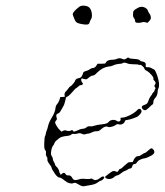

<svg xmlns="http://www.w3.org/2000/svg" viewBox="-20 -647 587 681"><path d="M517 -121Q519 -121 522.5 -118Q526 -115 527 -111Q530 -103 518 -96Q498 -85 490 -85Q488 -85 479 -81.5Q470 -78 466 -71.5Q462 -65 457 -65Q452 -65 450 -60Q448 -49 440 -49Q437 -49 433.5 -46Q430 -43 423.5 -41Q417 -39 409.5 -32.5Q402 -26 396 -25Q390 -24 386 -20Q380 -14 371 -12.5Q362 -11 356 -15Q350 -19 356 -23Q360 -26 367 -31.5Q374 -37 379 -39.5Q384 -42 390 -39Q395 -37 396.5 -37.5Q398 -38 401 -43Q403 -48 406.5 -48Q410 -48 422 -60Q432 -69 434.5 -70.5Q437 -72 443 -72Q447 -72 448.5 -72Q450 -72 451 -73Q452 -74 453 -77Q455 -83 459.5 -88Q464 -93 468 -93Q473 -93 477 -95Q492 -105 494.5 -105Q497 -105 505.5 -113Q514 -121 517 -121ZM429 -440Q435 -445 438 -441Q440 -439 456.5 -438Q473 -437 476 -433Q479 -429 483.5 -429Q488 -429 493 -426Q498 -423 497 -416Q496 -409 498 -409Q500 -409 506.5 -408.5Q513 -408 516 -406Q519 -404 525 -401Q527 -400 528 -399.5Q529 -399 530.5 -396Q532 -393 533.5 -389.5Q535 -386 538 -378Q548 -347 542 -334Q539 -329 539 -321Q539 -309 530 -299Q524 -292 524 -285Q524 -278 521 -276.5Q518 -275 508.5 -265.5Q499 -256 494 -256Q490 -256 486.5 -259.5Q483 -263 483 -266Q483 -270 485 -271.5Q487 -273 495 -276Q503 -279 505 -286Q509 -299 516 -308Q520 -312 520 -314Q520 -316 524 -319.5Q528 -323 528 -325.5Q528 -328 530.5 -331.5Q533 -335 530 -337Q525 -342 531 -349Q534 -354 528 -360Q523 -365 524 -367Q526 -371 517.5 -381Q509 -391 502 -395Q494 -398 492 -404Q490 -409 484.5 -413.5Q479 -418 475.5 -417Q472 -416 471 -417.5Q470 -419 454.5 -419Q439 -419 432 -422Q421 -427 415 -423Q412 -421 408 -421Q391 -420 379 -414Q376 -412 365 -411Q343 -408 324 -389Q315 -379 309.5 -379Q304 -379 298 -374Q290 -367 287 -366Q284 -365 277 -367Q270 -370 269 -368Q266 -363 271 -355L275 -349L272 -347Q269 -344 266.5 -345Q264 -346 257.5 -340Q251 -334 249.5 -334Q248 -334 237 -321Q226 -308 220 -305Q214 -302 214 -301Q214 -299 210.5 -286Q207 -273 205 -271Q203 -268 197.5 -257.5Q192 -247 187 -245Q176 -242 181 -229Q183 -224 180 -221Q175 -215 175.5 -212Q176 -209 181 -200Q188 -189 193 -185L198 -180L204 -183Q209 -186 215 -184Q226 -180 233 -185Q237 -187 238 -184Q240 -180 244 -180.5Q248 -181 263 -188Q268 -190 275 -190.5Q282 -191 287 -195.5Q292 -200 299.5 -199Q307 -198 314.5 -201Q322 -204 341 -206Q360 -208 364 -213Q369 -220 378 -221.5Q387 -223 395 -218Q398 -215 403 -216.5Q408 -218 408 -224L407 -229L416 -230Q426 -231 440 -238Q454 -245 462 -252Q470 -261 474 -261Q482 -261 482 -251Q482 -248 476 -241Q470 -234 465 -232Q460 -230 450.5 -226.5Q441 -223 433 -222Q425 -221 424 -219Q423 -217 421.5 -213.5Q420 -210 414 -207Q408 -204 401.5 -206Q395 -208 391 -204Q386 -200 376.5 -197.5Q367 -195 363 -197Q354 -202 339 -189Q331 -181 323 -181.5Q315 -182 306 -177.5Q297 -173 292.5 -173Q288 -173 283 -171Q278 -169 270.5 -172.5Q263 -176 255.5 -173.5Q248 -171 242 -172Q236 -173 232.5 -169.5Q229 -166 219 -165Q196 -163 189 -156Q185 -152 180 -148.5Q175 -145 173 -139Q171 -133 168 -130Q163 -124 161 -107Q160 -98 163.5 -93.5Q167 -89 167.5 -83Q168 -77 171 -73Q174 -69 175 -64Q176 -59 180 -56Q183 -54 186.5 -48Q190 -42 190 -39Q190 -36 193 -32L195 -27L200 -31Q208 -38 213 -29Q216 -24 223 -25Q231 -26 237 -15Q242 -5 257 -10Q265 -13 273 -13Q294 -11 301 -13Q305 -15 310 -11Q320 -4 334 -15Q346 -25 349 -19Q351 -17 347 -12.5Q343 -8 340 -7Q335 -6 328 -1Q319 7 298 10Q284 12 278 13.5Q272 15 261 8.5Q250 2 247 1.5Q244 1 239 3Q234 5 225.5 2.5Q217 0 213 -4Q197 -17 192 -17Q185 -17 176 -29Q163 -48 163 -52Q163 -55 155 -65.5Q147 -76 148 -81.5Q149 -87 145.5 -91.5Q142 -96 143 -103.5Q144 -111 140 -115Q136 -119 137 -140.5Q138 -162 139.5 -163.5Q141 -165 142.5 -173Q144 -181 146 -185Q148 -189 150 -198Q153 -212 162 -227Q176 -249 177 -265Q178 -273 182.5 -277.5Q187 -282 191 -293L194 -303H202L210 -304L209 -310Q208 -317 213.5 -322.5Q219 -328 223 -334Q227 -340 230 -341Q233 -342 239.5 -350Q246 -358 247 -362Q249 -368 260 -370Q267 -371 270.5 -377.5Q274 -384 274 -386Q274 -393 288 -396Q294 -398 299.5 -402Q305 -406 310.5 -406Q316 -406 321 -413L326 -421H340Q350 -421 352 -421.5Q354 -422 356 -426Q361 -435 378 -435Q387 -435 394 -438Q404 -443 414 -438Q421 -434 429 -440ZM467 -618Q478 -625 489 -622Q502 -618 505 -608Q506 -604 510 -599Q514 -594 515 -586.5Q516 -579 509 -572L503 -566L496 -568Q490 -570 484 -568Q478 -566 470.5 -566Q463 -566 461 -568Q459 -570 459 -574Q459 -578 455 -583Q451 -588 452 -598Q452 -603 452.5 -605Q453 -607 455 -609.5Q457 -612 459 -613Q461 -614 467 -618ZM260 -622Q266 -627 275 -627Q290 -627 297 -620Q304 -613 306 -597Q307 -585 302.5 -578Q298 -571 298 -568Q298 -565 294.5 -562Q291 -559 281 -560Q255 -563 250 -569Q248 -571 246 -575Q244 -579 242.5 -583Q241 -587 239.5 -590.5Q238 -594 238 -596Q238 -605 260 -622Z"/></svg>

Font: TT2020 Style D
Style: Italic
Weight: 400
Italic angle: -15°
Version: Version 0.2.000